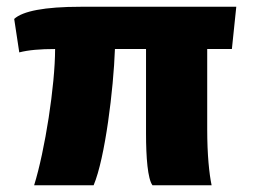

<svg xmlns="http://www.w3.org/2000/svg" viewBox="-20 -548 747 568"><path d="M81 0H257C291 -80 316 -286 320 -403H412V-153C412 -82 417 -19 431 0H606C599 -33 593 -90 593 -165V-403H666L679 -528H219C111 -528 47 -515 22 -492L37 -393C64 -400 99 -403 143 -403C143 -295 113 -103 81 0Z"/></svg>

Font: Archivo Black
Style: Regular
Weight: 900
Designer: Hector Gatti
Foundry: Omnibus-Type
Version: Version 2.001